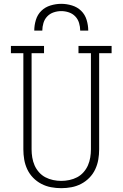

<svg xmlns="http://www.w3.org/2000/svg" viewBox="-20 -975 640 1003"><path d="M300 8Q273 8 246.5 3Q220 -2 196 -14.5Q172 -27 153 -46.5Q134 -66 122.5 -90.5Q111 -115 106.5 -141.5Q102 -168 102 -195V-697H37V-735H210V-697H145V-195Q145 -174 148.5 -152.5Q152 -131 160.5 -111.5Q169 -92 183.5 -75.5Q198 -59 217 -49Q236 -39 257.5 -34.5Q279 -30 300 -30Q321 -30 342.5 -34.5Q364 -39 383 -49Q402 -59 416.5 -75.5Q431 -92 439.5 -111.5Q448 -131 451.5 -152.5Q455 -174 455 -195V-697H390V-735H563V-697H498V-195Q498 -168 493.5 -141.5Q489 -115 477.5 -90.5Q466 -66 447 -46.5Q428 -27 404 -14.5Q380 -2 353.5 3Q327 8 300 8ZM159 -815Q159 -843 167.5 -871Q176 -899 196 -918.5Q216 -938 244 -946.5Q272 -955 300 -955Q328 -955 356 -946.5Q384 -938 404 -918.5Q424 -899 432.5 -871Q441 -843 441 -815H399Q399 -835 393 -855Q387 -875 373 -889.5Q359 -904 339.5 -910.5Q320 -917 300 -917Q280 -917 260.5 -910.5Q241 -904 227 -889.5Q213 -875 207 -855Q201 -835 201 -815Z"/></svg>

Font: Iosevka Slab XLtEx
Style: Regular
Weight: 200
Width: 7
Monospace: yes
Designer: Belleve Invis
Foundry: Belleve Invis
Version: Version 11.1.0; ttfautohint (v1.8.3)